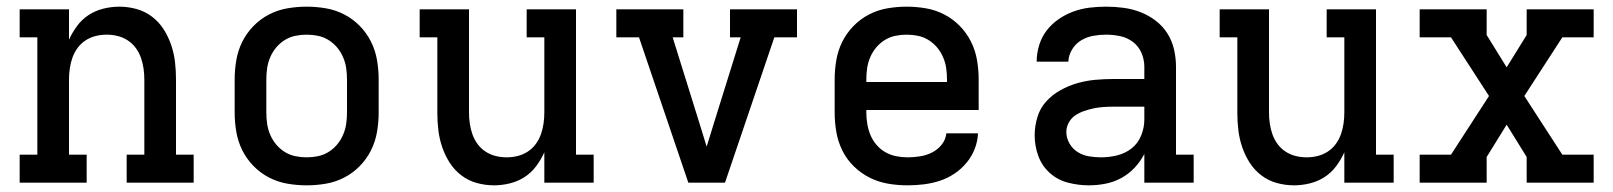

<svg xmlns="http://www.w3.org/2000/svg" viewBox="-20 -548 4840 576"><path d="M39 0V-84H92V-436H39V-520H187V-429Q197 -451 211.5 -470.5Q226 -490 246 -503Q266 -516 290 -522Q314 -528 338 -528Q364 -528 389.5 -521Q415 -514 436 -498Q457 -482 471 -460Q485 -438 493.5 -413Q502 -388 505 -362Q508 -336 508 -310V-84H561V0H360V-84H413V-310Q413 -327 410.5 -343.5Q408 -360 402.5 -375.5Q397 -391 387 -404.5Q377 -418 363 -427Q349 -436 333 -440Q317 -444 300 -444Q283 -444 267 -440Q251 -436 237 -427Q223 -418 213 -404.5Q203 -391 197.5 -375.5Q192 -360 189.5 -343.5Q187 -327 187 -310V-84H240V0Z M900 8Q871 8 842 3Q813 -2 787 -15.5Q761 -29 740.5 -50Q720 -71 707 -97Q694 -123 689 -152Q684 -181 684 -210V-310Q684 -339 689 -368Q694 -397 707 -423Q720 -449 740.5 -470Q761 -491 787 -504.5Q813 -518 842 -523Q871 -528 900 -528Q929 -528 958 -523Q987 -518 1013 -504.5Q1039 -491 1059.5 -470Q1080 -449 1093 -423Q1106 -397 1111 -368Q1116 -339 1116 -310V-210Q1116 -181 1111 -152Q1106 -123 1093 -97Q1080 -71 1059.5 -50Q1039 -29 1013 -15.5Q987 -2 958 3Q929 8 900 8ZM900 -76Q917 -76 934 -79.5Q951 -83 965.5 -92Q980 -101 991 -114Q1002 -127 1009 -143Q1016 -159 1018.5 -176Q1021 -193 1021 -210V-310Q1021 -327 1018.5 -344Q1016 -361 1009 -377Q1002 -393 991 -406Q980 -419 965.5 -428Q951 -437 934 -440.5Q917 -444 900 -444Q883 -444 866 -440.5Q849 -437 834.5 -428Q820 -419 809 -406Q798 -393 791 -377Q784 -361 781.5 -344Q779 -327 779 -310V-210Q779 -193 781.5 -176Q784 -159 791 -143Q798 -127 809 -114Q820 -101 834.5 -92Q849 -83 866 -79.5Q883 -76 900 -76Z M1462 8Q1436 8 1410.5 1Q1385 -6 1364 -22Q1343 -38 1329 -60Q1315 -82 1306.5 -107Q1298 -132 1295 -158Q1292 -184 1292 -210V-436H1239V-520H1387V-210Q1387 -193 1389.5 -176.5Q1392 -160 1397.5 -144.5Q1403 -129 1413 -115.5Q1423 -102 1437 -93Q1451 -84 1467 -80Q1483 -76 1500 -76Q1517 -76 1533 -80Q1549 -84 1563 -93Q1577 -102 1587 -115.5Q1597 -129 1602.5 -144.5Q1608 -160 1610.5 -176.5Q1613 -193 1613 -210V-436H1560V-520H1708V-84H1761V0H1613V-91Q1603 -69 1588.5 -49.5Q1574 -30 1554 -17Q1534 -4 1510 2Q1486 8 1462 8Z M2045 0 1897 -436H1829V-520H2030V-436H1998L2080 -173Q2085 -157 2090 -140.5Q2095 -124 2100 -108Q2105 -124 2110 -140.5Q2115 -157 2120 -173L2202 -436H2170V-520H2371V-436H2303L2155 0Z M2703 8Q2673 8 2644 3Q2615 -2 2589 -15Q2563 -28 2541.5 -49Q2520 -70 2507 -96.5Q2494 -123 2489 -152Q2484 -181 2484 -210V-310Q2484 -339 2489 -368Q2494 -397 2507 -423Q2520 -449 2540.5 -470Q2561 -491 2587 -504.5Q2613 -518 2642 -523Q2671 -528 2700 -528Q2729 -528 2758 -523Q2787 -518 2813 -504.5Q2839 -491 2859.5 -470Q2880 -449 2893 -423Q2906 -397 2911 -368Q2916 -339 2916 -310V-218H2579V-210Q2579 -193 2582 -175.5Q2585 -158 2591.5 -142.5Q2598 -127 2609.5 -113.5Q2621 -100 2636 -91.5Q2651 -83 2668 -79.5Q2685 -76 2703 -76Q2721 -76 2740 -79Q2759 -82 2776 -90.5Q2793 -99 2805 -114Q2817 -129 2819 -148H2914Q2913 -124 2904 -101Q2895 -78 2879 -59Q2863 -40 2842.5 -26.5Q2822 -13 2799 -5.5Q2776 2 2751.5 5Q2727 8 2703 8ZM2579 -302H2821V-310Q2821 -327 2818.5 -344Q2816 -361 2809 -377Q2802 -393 2791 -406Q2780 -419 2765.5 -428Q2751 -437 2734 -440.5Q2717 -444 2700 -444Q2683 -444 2666 -440.5Q2649 -437 2634.5 -428Q2620 -419 2609 -406Q2598 -393 2591 -377Q2584 -361 2581.5 -344Q2579 -327 2579 -310Z M3246 8Q3215 8 3184 0Q3153 -8 3129.5 -29Q3106 -50 3095 -80Q3084 -110 3084 -142Q3084 -169 3092 -196Q3100 -223 3118.5 -243.5Q3137 -264 3161.5 -277.5Q3186 -291 3212 -298.5Q3238 -306 3265.5 -308.5Q3293 -311 3321 -311H3413V-348Q3413 -369 3404.5 -389Q3396 -409 3379 -422Q3362 -435 3341 -439.5Q3320 -444 3298 -444Q3279 -444 3259.5 -440.5Q3240 -437 3223.5 -427Q3207 -417 3196.5 -400Q3186 -383 3185 -363H3090Q3090 -388 3097.5 -412.5Q3105 -437 3120 -456.5Q3135 -476 3156 -490.5Q3177 -505 3200.5 -513.5Q3224 -522 3248.5 -525Q3273 -528 3298 -528Q3325 -528 3351 -524.5Q3377 -521 3401.5 -511.5Q3426 -502 3447 -486Q3468 -470 3482 -448Q3496 -426 3502 -400Q3508 -374 3508 -348V-84H3561V0H3413V-86Q3401 -63 3383.5 -44.5Q3366 -26 3344 -14Q3322 -2 3297 3Q3272 8 3246 8ZM3283 -76Q3308 -76 3332 -82Q3356 -88 3375 -103Q3394 -118 3403.5 -141.5Q3413 -165 3413 -189V-228H3321Q3306 -228 3291 -227Q3276 -226 3261.5 -223Q3247 -220 3232.5 -215Q3218 -210 3206 -202Q3194 -194 3186.5 -180.5Q3179 -167 3179 -152Q3179 -134 3188.5 -117.5Q3198 -101 3213.5 -91.5Q3229 -82 3247 -79Q3265 -76 3283 -76Z M3862 8Q3836 8 3810.5 1Q3785 -6 3764 -22Q3743 -38 3729 -60Q3715 -82 3706.5 -107Q3698 -132 3695 -158Q3692 -184 3692 -210V-436H3639V-520H3787V-210Q3787 -193 3789.5 -176.5Q3792 -160 3797.5 -144.5Q3803 -129 3813 -115.5Q3823 -102 3837 -93Q3851 -84 3867 -80Q3883 -76 3900 -76Q3917 -76 3933 -80Q3949 -84 3963 -93Q3977 -102 3987 -115.5Q3997 -129 4002.5 -144.5Q4008 -160 4010.5 -176.5Q4013 -193 4013 -210V-436H3960V-520H4108V-84H4161V0H4013V-91Q4003 -69 3988.5 -49.5Q3974 -30 3954 -17Q3934 -4 3910 2Q3886 8 3862 8Z M4239 0V-84H4333L4447 -260L4333 -436H4239V-520H4440V-443L4500 -346L4560 -443V-520H4761V-436H4667L4553 -260L4667 -84H4761V0H4560V-77L4500 -174L4440 -77V0Z"/></svg>

Font: Iosevka Etoile Medium
Style: Regular
Weight: 500
Designer: Belleve Invis
Foundry: Belleve Invis
Version: Version 22.1.2; ttfautohint (v1.8.4)